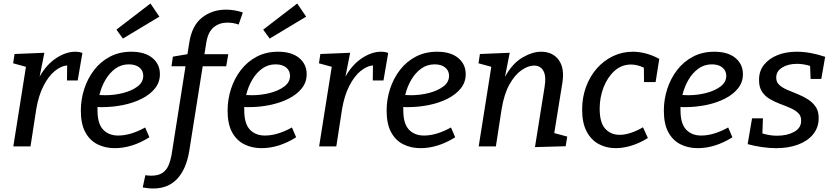

<svg xmlns="http://www.w3.org/2000/svg" viewBox="-20 -835 4751 1095"><path d="M56 0 128 -454 55 -474 63 -527 233 -534 206 -398Q245 -467 300.5 -503.5Q356 -540 409 -540Q432 -540 450 -533L423 -376H362L363 -462Q328 -459 292 -429.5Q256 -400 228 -345Q200 -290 187 -214L154 0Z M634 10Q580 10 536 -12Q492 -34 466.5 -81Q441 -128 441 -204Q441 -268 460.5 -328Q480 -388 517 -436Q554 -484 607.5 -512Q661 -540 729 -540Q806 -540 849 -504.5Q892 -469 892 -412Q892 -366 864 -331Q836 -296 788.5 -272Q741 -248 682 -236Q623 -224 561 -224Q555 -224 548.5 -224Q542 -224 536 -225Q536 -215 536 -206Q536 -130 568 -96Q600 -62 654 -62Q725 -62 808 -108L832 -52Q733 10 634 10ZM715 -468Q672 -468 638.5 -444Q605 -420 581.5 -380Q558 -340 547 -293Q563 -292 581 -292Q632 -292 681.5 -304.5Q731 -317 764 -341.5Q797 -366 797 -403Q797 -432 775 -450Q753 -468 715 -468ZM681 -615 644 -666 838 -815 889 -740Z M854 240Q836 240 821 238Q806 236 794 234L809 164Q815 165 823.5 166Q832 167 842 167Q882 167 905.5 151.5Q929 136 940.5 109.5Q952 83 958 51L1038 -457H958L966 -512L1049 -526L1059 -589Q1074 -689 1132 -734.5Q1190 -780 1269 -780Q1292 -780 1316.5 -776Q1341 -772 1365 -764L1341 -695Q1310 -706 1276 -706Q1232 -706 1199.5 -680Q1167 -654 1157 -595L1146 -526H1282L1270 -457H1136L1059 28Q1042 130 990.5 185Q939 240 854 240Z M1471 10Q1417 10 1373 -12Q1329 -34 1303.5 -81Q1278 -128 1278 -204Q1278 -268 1297.5 -328Q1317 -388 1354 -436Q1391 -484 1444.5 -512Q1498 -540 1566 -540Q1643 -540 1686 -504.5Q1729 -469 1729 -412Q1729 -366 1701 -331Q1673 -296 1625.5 -272Q1578 -248 1519 -236Q1460 -224 1398 -224Q1392 -224 1385.5 -224Q1379 -224 1373 -225Q1373 -215 1373 -206Q1373 -130 1405 -96Q1437 -62 1491 -62Q1562 -62 1645 -108L1669 -52Q1570 10 1471 10ZM1552 -468Q1509 -468 1475.5 -444Q1442 -420 1418.5 -380Q1395 -340 1384 -293Q1400 -292 1418 -292Q1469 -292 1518.5 -304.5Q1568 -317 1601 -341.5Q1634 -366 1634 -403Q1634 -432 1612 -450Q1590 -468 1552 -468ZM1518 -615 1481 -666 1675 -815 1726 -740Z M1800 0 1872 -454 1799 -474 1807 -527 1977 -534 1950 -398Q1989 -467 2044.5 -503.5Q2100 -540 2153 -540Q2176 -540 2194 -533L2167 -376H2106L2107 -462Q2072 -459 2036 -429.5Q2000 -400 1972 -345Q1944 -290 1931 -214L1898 0Z M2378 10Q2324 10 2280 -12Q2236 -34 2210.5 -81Q2185 -128 2185 -204Q2185 -268 2204.5 -328Q2224 -388 2261 -436Q2298 -484 2351.5 -512Q2405 -540 2473 -540Q2550 -540 2593 -504.5Q2636 -469 2636 -412Q2636 -366 2608 -331Q2580 -296 2532.5 -272Q2485 -248 2426 -236Q2367 -224 2305 -224Q2299 -224 2292.5 -224Q2286 -224 2280 -225Q2280 -215 2280 -206Q2280 -130 2312 -96Q2344 -62 2398 -62Q2469 -62 2552 -108L2576 -52Q2477 10 2378 10ZM2459 -468Q2416 -468 2382.5 -444Q2349 -420 2325.5 -380Q2302 -340 2291 -293Q2307 -292 2325 -292Q2376 -292 2425.5 -304.5Q2475 -317 2508 -341.5Q2541 -366 2541 -403Q2541 -432 2519 -450Q2497 -468 2459 -468Z M3031 4 3086 -340Q3096 -399 3079.5 -430Q3063 -461 3026 -461Q2992 -461 2954 -434.5Q2916 -408 2885.5 -353.5Q2855 -299 2841 -214L2808 0H2710L2782 -454L2709 -474L2717 -527L2887 -534L2860 -397Q2902 -473 2959 -506.5Q3016 -540 3066 -540Q3132 -540 3166.5 -493Q3201 -446 3187 -361L3141 -76L3215 -56L3206 -1Z M3492 10Q3438 10 3394.5 -13.5Q3351 -37 3325.5 -85.5Q3300 -134 3300 -210Q3300 -280 3322.5 -340.5Q3345 -401 3384.5 -445.5Q3424 -490 3476.5 -515Q3529 -540 3589 -540Q3625 -540 3663.5 -530Q3702 -520 3740 -499L3719 -367H3653L3652 -449Q3614 -467 3579 -467Q3525 -467 3485 -431Q3445 -395 3422.5 -337.5Q3400 -280 3400 -215Q3400 -135 3432 -100.5Q3464 -66 3514 -66Q3543 -66 3577 -77Q3611 -88 3647 -109L3675 -48Q3629 -19 3581.5 -4.5Q3534 10 3492 10Z M3959 10Q3905 10 3861 -12Q3817 -34 3791.5 -81Q3766 -128 3766 -204Q3766 -268 3785.5 -328Q3805 -388 3842 -436Q3879 -484 3932.5 -512Q3986 -540 4054 -540Q4131 -540 4174 -504.5Q4217 -469 4217 -412Q4217 -366 4189 -331Q4161 -296 4113.5 -272Q4066 -248 4007 -236Q3948 -224 3886 -224Q3880 -224 3873.5 -224Q3867 -224 3861 -225Q3861 -215 3861 -206Q3861 -130 3893 -96Q3925 -62 3979 -62Q4050 -62 4133 -108L4157 -52Q4058 10 3959 10ZM4040 -468Q3997 -468 3963.5 -444Q3930 -420 3906.5 -380Q3883 -340 3872 -293Q3888 -292 3906 -292Q3957 -292 4006.5 -304.5Q4056 -317 4089 -341.5Q4122 -366 4122 -403Q4122 -432 4100 -450Q4078 -468 4040 -468Z M4407 10Q4369 10 4326.5 4Q4284 -2 4244 -13L4269 -160H4331L4328 -74Q4348 -68 4368.5 -64.5Q4389 -61 4412 -61Q4469 -61 4509 -83Q4549 -105 4549 -146Q4550 -173 4532.5 -190Q4515 -207 4487.5 -219Q4460 -231 4429 -242.5Q4398 -254 4370 -270.5Q4342 -287 4325 -313.5Q4308 -340 4309 -381Q4309 -431 4338 -466.5Q4367 -502 4415 -521Q4463 -540 4524 -540Q4600 -540 4686 -511L4664 -385H4603L4600 -459Q4581 -465 4562 -468Q4543 -471 4526 -471Q4475 -471 4441 -450Q4407 -429 4407 -394Q4406 -368 4423.5 -351.5Q4441 -335 4469 -323Q4497 -311 4528.5 -298.5Q4560 -286 4587.5 -268.5Q4615 -251 4632.5 -225Q4650 -199 4649 -158Q4648 -106 4616.5 -68Q4585 -30 4530.5 -10Q4476 10 4407 10Z"/></svg>

Font: Bitter Medium
Style: Italic
Weight: 500
Italic angle: -9°
Designer: Sol Matas, and Bitter project Authors
Foundry: Sol Matas
Version: Version 2.001